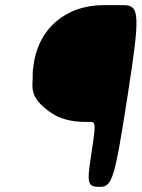

<svg xmlns="http://www.w3.org/2000/svg" viewBox="-20 -731 554 751"><path d="M371 0C419 0 429 -33 479 -356C529 -678 527 -711 461 -711H387C348 -711 313 -705 281 -694C195 -662 129 -593 112 -482C110 -466 107 -450 108 -435C109 -394 89 -353 178 -291C212 -267 258 -254 316 -254H336C354 -254 355 -242 337 -127C319 -12 322 0 371 0Z"/></svg>

Font: Asimov Print
Style: AIt
Weight: 500
Designer: Google
Version: Version 2.000980: 2014